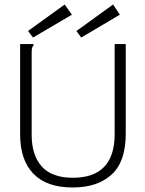

<svg xmlns="http://www.w3.org/2000/svg" viewBox="-20 -818 640 849"><path d="M301 11Q186 11 127.5 -50Q69 -111 69 -223V-623H128V-616Q123 -612 121.5 -605Q120 -598 120 -581V-222Q120 -132 164.5 -82Q209 -32 302 -32Q487 -32 487 -225V-623H536V-226Q536 -103 473.5 -46Q411 11 301 11ZM339 -652 318 -681 480 -798 510 -753ZM126 -652 104 -681 266 -798 298 -753Z"/></svg>

Font: Inconsolata Expanded Light
Style: Regular
Weight: 300
Width: 7
Monospace: yes
Designer: Raph Levien, Cyreal, Brenton Simpson
Foundry: Raph Levien, Cyreal, Google
Version: Version 3.001; ttfautohint (v1.8.2.53-6de2)